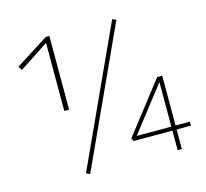

<svg xmlns="http://www.w3.org/2000/svg" viewBox="-97 -771 948 883"><g transform="rotate(-15 376.5 -329.0)"><path d="M210 -309H187V-633L48 -542L36 -560L193 -660H210ZM509 -660 527 -652 227 2 209 -6ZM732 -112V-93H664V0H644V-93H459L452 -107L640 -349H664V-112ZM479 -112H644V-324Z"/></g></svg>

Font: EauTestText Extralight
Style: Italic
Weight: 250
Italic angle: -12°
Designer: Christian Thalmann (Catharsis Fonts)
Version: Version 0.001;PS 000.001;hotconv 1.0.88;makeotf.lib2.5.64775